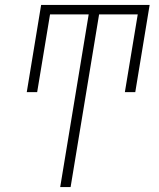

<svg xmlns="http://www.w3.org/2000/svg" viewBox="-20 -755 640 775"><path d="M223 0 338 -697H182L130 -383H88L146 -735H584L526 -383H484L536 -697H380L265 0Z"/></svg>

Font: Iosevka XLt Ex Obl
Style: Regular
Weight: 200
Width: 7
Italic angle: -9°
Monospace: yes
Designer: Belleve Invis
Foundry: Belleve Invis
Version: Version 32.5.0; ttfautohint (v1.8.4)